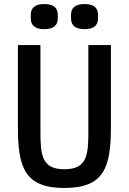

<svg xmlns="http://www.w3.org/2000/svg" viewBox="-20 -922 640 954"><path d="M69 -698V-289C69 -89 104 12 300 12C496 12 531 -89 531 -289V-698H419V-269C419 -153 413 -81 300 -81C187 -81 181 -153 181 -269V-698ZM200 -777C249 -777 267 -799 267 -830V-849C267 -880 249 -902 200 -902C151 -902 133 -880 133 -849V-830C133 -799 151 -777 200 -777ZM400 -777C449 -777 467 -799 467 -830V-849C467 -880 449 -902 400 -902C351 -902 333 -880 333 -849V-830C333 -799 351 -777 400 -777Z"/></svg>

Font: IBM Mono Medium
Style: Regular
Weight: 500
Monospace: yes
Designer: Mike Abbink, Paul van der Laan, Pieter van Rosmalen
Foundry: Bold Monday
Version: Version 2.3